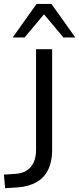

<svg xmlns="http://www.w3.org/2000/svg" viewBox="-30 -957 406 984"><path d="M-3.7 7.4 -10 -62.1 50.4 -66.1Q84.6 -68.6 107.6 -83.5Q130.5 -98.5 142.7 -125.3Q154.8 -152.1 154.8 -187.9V-705H237.2V-187.3Q237.2 -129.6 217.3 -88.3Q197.4 -46.9 158.2 -24Q119 -1.1 61.4 3.4ZM35 -765 157.4 -936.9H233.6L356 -765H295L195.5 -883.8L96 -765Z"/></svg>

Font: Nunito Sans 12pt ExtraLight
Style: Regular
Weight: 200
Version: Version 3.101;gftools[0.9.27]